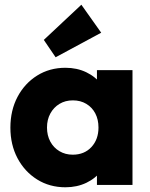

<svg xmlns="http://www.w3.org/2000/svg" viewBox="-20 -783 635 813"><path d="M257 10Q190 10 137.2 -23Q84.5 -56 54.2 -113Q24 -170 24 -242.5Q24 -315.5 54.2 -372.8Q84.5 -430 137.2 -463Q190 -496 257 -496Q306 -496 345.5 -477Q385 -458 409.8 -424.5Q434.5 -391 438 -348V-138Q434.5 -95 410 -61.5Q385.5 -28 345.8 -9Q306 10 257 10ZM288 -128Q337 -128 367 -160.2Q397 -192.5 397 -243Q397 -277 383.5 -302.8Q370 -328.5 345.5 -343.2Q321 -358 288.5 -358Q256.5 -358 232 -343.2Q207.5 -328.5 193.2 -302.5Q179 -276.5 179 -243Q179 -209.5 193 -183.5Q207 -157.5 231.8 -142.8Q256.5 -128 288 -128ZM390.5 0V-130.5L413.5 -249L390.5 -366.5V-486H541V0ZM215.5 -540.5 165.5 -614 324.5 -763 408.5 -644.5Z"/></svg>

Font: Marine Company Thin
Style: Regular
Weight: 100
Designer: Rodrigo Fuenzalida
Foundry: fragTYPE
Version: Version 1.000